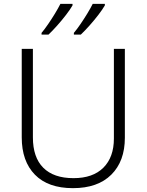

<svg xmlns="http://www.w3.org/2000/svg" viewBox="-20 -968 762 998"><path d="M629 -252Q629 -130 558.5 -60Q488 10 359 10Q230 10 161.5 -60Q93 -130 93 -254V-714H151V-254Q151 -150 205 -96Q259 -42 362 -42Q463 -42 517.5 -96.5Q572 -151 572 -248V-714H629ZM525 -940Q513 -919 491.5 -891Q470 -863 445.5 -835.5Q421 -808 400 -788H364V-797Q380 -816 398.5 -843Q417 -870 434 -898Q451 -926 462 -948H525ZM357 -940Q345 -919 323.5 -891Q302 -863 277.5 -835.5Q253 -808 232 -788H196V-797Q212 -816 230.5 -843Q249 -870 266 -898Q283 -926 294 -948H357Z"/></svg>

Font: Noto Sans Lao UI Light
Style: Regular
Weight: 300
Designer: Monotype Design Team
Foundry: Monotype Imaging Inc.
Version: Version 2.000; ttfautohint (v1.8.4.7-5d5b)